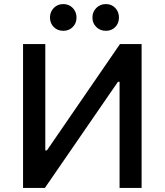

<svg xmlns="http://www.w3.org/2000/svg" viewBox="-20 -921 807 941"><path d="M566 0V-520H558L200 0H93V-705H202V-184H210L568 -705H674V0ZM336.5 -788.5Q318 -770 290 -770Q262 -770 243.5 -788.5Q225 -807 225 -835Q225 -863 243.5 -882Q262 -901 290 -901Q318 -901 336.5 -882Q355 -863 355 -835Q355 -807 336.5 -788.5ZM545 -788.5Q527 -770 499 -770Q471 -770 452 -788.5Q433 -807 433 -835Q433 -863 452 -882Q471 -901 499 -901Q527 -901 545 -882Q563 -863 563 -835Q563 -807 545 -788.5Z"/></svg>

Font: Manrope Medium
Style: Medium
Weight: 500
Designer: Mikhail Sharanda
Foundry: Mikhail Sharanda
Version: Version 4.000;hotconv 1.0.109;makeotfexe 2.5.65596